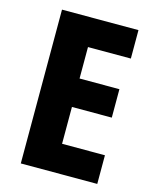

<svg xmlns="http://www.w3.org/2000/svg" viewBox="-109 -788 692 861"><g transform="rotate(15 237.0 -357.0)"><path d="M426 0H71V-714H426V-582H227V-436H412V-304H227V-133H426Z"/></g></svg>

Font: Noto Sans Sinhala Condensed ExtraBold
Style: Regular
Weight: 800
Width: 3
Designer: Jelle Bosma - Monotype Design Team
Foundry: Monotype Imaging Inc.
Version: Version 2.006; ttfautohint (v1.8.4.7-5d5b)